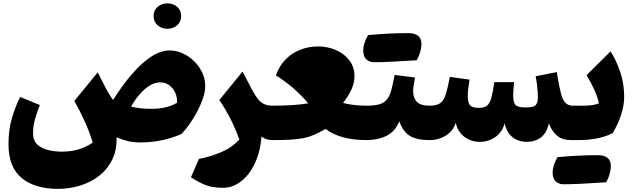

<svg xmlns="http://www.w3.org/2000/svg" viewBox="-20 -853 3852 1169"><path d="M835 14.2Q791 14.2 756.8 5.6Q722.7 -2.9 689.5 -17.1Q692.4 57.6 664.8 116Q637.2 174.3 587.2 214.6Q537.1 254.9 471.2 275.9Q405.3 296.9 332 296.9Q191.9 296.9 111.8 230.7Q31.7 164.6 31.7 24.9Q31.7 -61.5 51.8 -131.1Q71.8 -200.7 102.5 -262.7L222.7 -213.4Q207 -173.8 194.1 -130.6Q181.2 -87.4 181.2 -41.5Q181.2 2.9 207.3 27.1Q233.4 51.3 273.9 60.8Q314.5 70.3 356.9 70.3Q414.1 70.3 462.2 55.2Q510.3 40 544.9 14.6Q523.9 -52.2 495.8 -114Q467.8 -175.8 432.6 -238.3L575.2 -412.6L624.5 -315.4Q634.8 -295.4 645.3 -278.8Q655.8 -262.2 668 -244.1Q695.3 -287.6 733.6 -339.6Q772 -391.6 817.6 -438.7Q863.3 -485.8 912.8 -515.9Q962.4 -545.9 1012.7 -545.9Q1053.2 -545.9 1091.8 -528.6Q1130.4 -511.2 1161.6 -480.7Q1192.9 -450.2 1211.2 -411.4Q1229.5 -372.6 1229.5 -329.1Q1229.5 -297.4 1216.8 -258.1Q1204.1 -218.8 1182.9 -178Q1161.6 -137.2 1136.2 -100.6Q1110.8 -64 1085.4 -37.6Q1029.8 -12.7 966.6 0.7Q903.3 14.2 835 14.2ZM1057.6 -227.1Q1060.1 -258.8 1047.6 -287.1Q1035.2 -315.4 1011.2 -333.5Q987.3 -351.6 954.1 -351.6Q922.4 -351.6 890.4 -331.5Q858.4 -311.5 829.6 -278.1Q800.8 -244.6 778.3 -204.1Q805.7 -196.8 835.9 -193.6Q866.2 -190.4 901.9 -190.4Q996.1 -190.4 1057.6 -227.1ZM915 -754.9Q915 -790 939.7 -811.3Q964.4 -832.5 999 -832.5Q1034.2 -832.5 1058.6 -811.3Q1083 -790 1083 -754.9Q1083 -720.2 1058.6 -699Q1034.2 -677.7 999 -677.7Q964.4 -677.7 939.7 -699Q915 -720.2 915 -754.9Z M1457 -417.5 1486.8 -359.9Q1516.1 -300.8 1537.4 -268.1Q1558.6 -235.4 1582 -222.4Q1605.5 -209.5 1641.1 -209.5H1641.6V0H1641.1Q1620.1 0 1604 -5.1Q1587.9 -10.3 1571.8 -21Q1565.4 68.8 1532.7 139.4Q1500 210 1449 250.2Q1397.9 290.5 1336.9 290.5Q1304.2 290.5 1274.9 285.4Q1245.6 280.3 1214.1 266.4Q1182.6 252.4 1142.6 226.6L1190.9 114.7Q1257.8 102.1 1324.5 74.5Q1391.1 46.9 1437 -3.4Q1414.6 -66.4 1385.5 -124.8Q1356.4 -183.1 1315.4 -244.1Z M1633.3 0Q1622.6 0 1616.9 -8.3Q1611.3 -16.6 1611.3 -39.6V-170.4Q1611.3 -193.4 1616.9 -201.4Q1622.6 -209.5 1633.3 -209.5Q1697.8 -209.5 1752.2 -212.6Q1806.6 -215.8 1856.9 -223.6Q1814 -273.9 1764.6 -316.9Q1715.3 -359.9 1659.7 -394Q1681.6 -455.1 1721.7 -494.1Q1761.7 -533.2 1812.3 -551.8Q1862.8 -570.3 1916 -570.3Q1974.6 -570.3 2025.1 -548.3Q2075.7 -526.4 2106.9 -485.8Q2138.2 -445.3 2138.2 -389.6Q2138.2 -350.1 2120.6 -310.1Q2103 -270 2068.8 -226.6Q2093.8 -218.8 2132.8 -214.1Q2171.9 -209.5 2212.4 -209.5H2212.9V0H2212.4Q2051.8 0 1962.4 -67.9Q1924.8 -46.4 1894.3 -33Q1863.8 -19.5 1829.8 -12.5Q1795.9 -5.4 1749.3 -2.7Q1702.6 0 1633.3 0Z M2517.6 -486.3Q2342.8 -474.1 2256.8 -474.1Q2230.5 -474.1 2210.9 -491.2Q2191.4 -508.3 2191.4 -547.1Q2191.4 -585.9 2220.7 -639.2Q2347.7 -651.4 2465.8 -651.4Q2545.9 -651.4 2545.9 -585.4Q2545.9 -539.1 2517.6 -486.3ZM2212.9 0Q2202.1 0 2196.5 -8.3Q2190.9 -16.6 2190.9 -39.6V-170.4Q2190.9 -193.4 2196.5 -201.4Q2202.1 -209.5 2212.9 -209.5Q2262.2 -209.5 2291.3 -218.5Q2320.3 -227.5 2336.7 -248.5Q2353 -269.5 2362.8 -305.7Q2372.6 -341.8 2382.8 -396.5L2506.8 -381.3Q2502.4 -357.9 2499 -336.2Q2495.6 -314.5 2495.6 -295.9Q2495.6 -257.3 2517.6 -233.4Q2539.6 -209.5 2597.2 -209.5H2597.7V0H2597.2Q2516.6 0 2475.1 -25.9Q2433.6 -51.8 2411.1 -114.3Q2385.3 -51.3 2332.5 -25.6Q2279.8 0 2212.9 0Z M3186 10.3Q3133.8 10.3 3098.6 -19.3Q3063.5 -48.8 3052.7 -103Q3037.6 -46.9 2995.1 -18.1Q2952.6 10.7 2901.9 10.7Q2847.7 10.7 2807.4 -19.8Q2767.1 -50.3 2754.9 -105Q2743.7 -69.3 2718.3 -45.9Q2692.9 -22.5 2660.9 -11.2Q2628.9 0 2597.7 0Q2586.9 0 2581.3 -8.3Q2575.7 -16.6 2575.7 -39.6V-170.4Q2575.7 -193.4 2581.3 -201.4Q2586.9 -209.5 2597.7 -209.5Q2639.6 -209.5 2661.4 -225.8Q2683.1 -242.2 2694.8 -280.5Q2706.5 -318.8 2718.3 -384.8L2838.9 -368.2Q2828.1 -306.2 2828.1 -270Q2828.1 -229.5 2841.1 -212.9Q2854 -196.3 2896.5 -196.3Q2928.2 -196.3 2945.1 -209.7Q2961.9 -223.1 2971.4 -257.1Q2981 -291 2989.7 -353H3110.4Q3107.9 -335 3106.2 -311.8Q3104.5 -288.6 3104.5 -272.9Q3104.5 -231.4 3117.9 -215.1Q3131.3 -198.7 3180.7 -198.7Q3228.5 -198.7 3241.7 -213.1Q3254.9 -227.5 3254.9 -259.3Q3254.9 -293.9 3250.2 -331.5Q3245.6 -369.1 3241.2 -388.7L3370.1 -414.1Q3382.3 -336.4 3393.3 -291.7Q3404.3 -247.1 3421.4 -228.3Q3438.5 -209.5 3467.8 -209.5H3481V0H3458Q3403.8 0 3371.8 -26.9Q3339.8 -53.7 3321.8 -101.6Q3296.9 10.3 3186 10.3Z M3670.9 256.8Q3496.1 269 3410.2 269Q3383.8 269 3364.3 252Q3344.7 234.9 3344.7 196Q3344.7 157.2 3374 104Q3501 91.8 3619.1 91.8Q3699.2 91.8 3699.2 157.7Q3699.2 204.1 3670.9 256.8ZM3481 0Q3470.2 0 3464.6 -8.3Q3459 -16.6 3459 -39.6V-170.4Q3459 -193.4 3464.6 -201.4Q3470.2 -209.5 3481 -209.5H3530.8Q3559.6 -209.5 3583.3 -212.6Q3606.9 -215.8 3626.5 -223.6Q3618.2 -264.2 3596.9 -309.8Q3575.7 -355.5 3551.3 -395.5L3697.3 -540Q3730.5 -489.7 3755.4 -417.5Q3780.3 -345.2 3780.3 -263.7Q3780.3 -210.4 3761.2 -152.8Q3742.2 -95.2 3710 -42Q3665.5 -20 3613 -10Q3560.5 0 3497.6 0Z"/></svg>

Font: Pinar DS4-ExtraBold
Style: Regular
Weight: 800
Designer: Amin Abedi
Version: Version 2.000